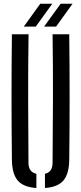

<svg xmlns="http://www.w3.org/2000/svg" viewBox="-20 -980 426 1008"><path d="M42.5 -140Q38.5 -470 42.5 -800H130Q127.5 -635.5 127.8 -462.8Q128 -290 129.5 -125.5Q129.5 -76.5 171 -67.5V7Q103 2.5 73.2 -32.2Q43.5 -67 42.5 -140ZM216 7V-67.5Q256 -76.5 256 -125.5Q257.5 -290 258 -462.8Q258.5 -635.5 256 -800H343.5Q347.5 -470 343.5 -140Q342.5 -67 312.8 -32.2Q283 2.5 216 7ZM105 -840.5 191.5 -960.5H254.5L168 -840.5ZM211.5 -840.5 298.5 -960.5H361L274.5 -840.5Z"/></svg>

Font: Big Shoulders Stencil Display SemiBold
Style: Regular
Weight: 600
Designer: Patric King
Foundry: XO Type Co
Version: Version 1.000